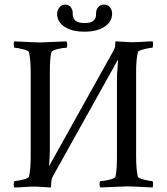

<svg xmlns="http://www.w3.org/2000/svg" viewBox="-20 -829 739 852"><path d="M207 -10.7Q207 1 205.1 2.9Q142.6 -1 137.7 -1Q114.3 -1 86.4 1Q58.6 2.9 43 2.9Q41 -1 41 -10.7Q41 -25.4 44.9 -25.4Q54.7 -25.4 80.6 -31.7Q106.4 -38.1 108.4 -44.9Q116.2 -76.2 116.2 -135.7V-506.8Q116.2 -567.4 108.4 -597.7Q106.4 -604.5 80.6 -610.8Q54.7 -617.2 44.9 -617.2Q41 -617.2 41 -631.8Q41 -639.6 43 -645.5Q140.6 -640.6 157.2 -640.6Q162.1 -640.6 274.4 -645.5Q278.3 -641.6 278.3 -630.9Q278.3 -617.2 274.4 -617.2Q260.7 -617.2 235.8 -611.3Q210.9 -605.5 208 -597.7Q201.2 -571.3 201.2 -510.7V-161.1Q201.2 -135.7 197.3 -90.8L480.5 -598.6Q489.3 -613.3 491.2 -626V-630.9Q491.2 -644.5 493.2 -645.5Q555.7 -641.6 562.5 -641.6Q585.9 -641.6 613.8 -643.6Q641.6 -645.5 657.2 -645.5Q659.2 -641.6 659.2 -631.8Q659.2 -617.2 655.3 -617.2Q645.5 -617.2 619.6 -610.8Q593.8 -604.5 591.8 -597.7Q584 -566.4 584 -506.8V-135.7Q584 -75.2 591.8 -44.9Q593.8 -38.1 619.6 -31.7Q645.5 -25.4 655.3 -25.4Q659.2 -25.4 659.2 -10.7Q659.2 -2.9 657.2 2.9Q559.6 -2 543 -2Q538.1 -2 425.8 2.9Q421.9 -1 421.9 -11.7Q421.9 -25.4 425.8 -25.4Q439.5 -25.4 464.4 -31.2Q489.3 -37.1 492.2 -44.9Q499 -71.3 499 -131.8V-481.4Q499 -498 501.5 -527.3Q503.9 -556.6 503.9 -563.5H502.9L215.8 -48.8Q207 -34.2 207 -10.7ZM355.5 -688.5H354.5Q298.8 -688.5 266.1 -710.4Q233.4 -732.4 233.4 -767.6Q233.4 -783.2 243.7 -795.9Q253.9 -808.6 269.5 -808.6Q287.1 -808.6 295.4 -795.4Q303.7 -782.2 302.7 -766.6Q302.7 -726.6 355.5 -726.6Q381.8 -726.6 394.5 -737.3Q407.2 -748 406.2 -766.6Q405.3 -783.2 414.6 -795.9Q423.8 -808.6 441.4 -808.6Q458 -808.6 467.8 -796.9Q477.5 -785.2 477.5 -768.6Q477.5 -732.4 443.8 -710.4Q410.2 -688.5 355.5 -688.5Z"/></svg>

Font: Crimson Text
Style: Regular
Weight: 400
Version: Version 0.13